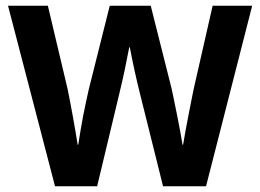

<svg xmlns="http://www.w3.org/2000/svg" viewBox="-20 -650 908 670"><path d="M147 -630 216 -339Q219 -326 223.5 -301Q228 -276 233.5 -247.5Q239 -219 243.5 -191Q248 -163 251 -145H253Q256 -164 260.5 -191.5Q265 -219 270.5 -247.5Q276 -276 281.5 -300.5Q287 -325 290 -339L363 -630H506L579 -340Q582 -327 587 -302Q592 -277 598 -248Q604 -219 609 -191Q614 -163 617 -145H619Q622 -164 627 -191.5Q632 -219 637.5 -247Q643 -275 648 -300.5Q653 -326 656 -340L722 -630H860L699 0H549L468 -325Q458 -365 449.5 -404Q441 -443 433 -485H431Q423 -443 415 -405Q407 -367 397 -326L319 0H172L8 -630Z"/></svg>

Font: Mukta Vaani
Style: Bold
Weight: 700
Designer: Noopur Datye, Girish Dalvi, Yashodeep Gholap, Pallavi Karambelkar
Foundry: Ek Type
Version: Version 2.538;PS 1.000;hotconv 16.6.51;makeotf.lib2.5.65220;